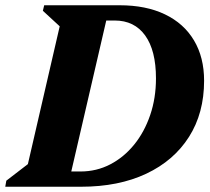

<svg xmlns="http://www.w3.org/2000/svg" viewBox="-47 -710 800 730"><path d="M-27 0 -23 -23 59 -86 180 -610 116 -669 121 -690H408Q508 -690 580 -655.5Q652 -621 690.5 -556.5Q729 -492 729 -403Q729 -280 671.5 -189.5Q614 -99 509 -49.5Q404 0 261 0ZM389 -632H357L224 -58H259Q320 -58 372 -85Q424 -112 463 -160Q502 -208 524 -272.5Q546 -337 546 -412Q546 -518 505 -575Q464 -632 389 -632Z"/></svg>

Font: Platypi
Style: Bold Italic
Weight: 700
Italic angle: -13°
Designer: David Sargent
Foundry: Bolt Cutter Type
Version: Version 1.200; ttfautohint (v1.8.4.7-5d5b)